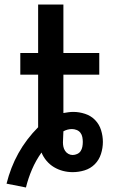

<svg xmlns="http://www.w3.org/2000/svg" viewBox="-20 -755 540 851"><path d="M95 76 9 59Q18 23 31 -10.5Q44 -44 61.5 -75.5Q79 -107 101 -136Q123 -165 149 -191V-424H70V-520H149V-735H261V-520H420V-424H261V-254Q272 -256 283 -257.5Q294 -259 305 -259Q331 -259 357 -250.5Q383 -242 401.5 -223Q420 -204 428 -178Q436 -152 436 -126Q436 -99 427.5 -72.5Q419 -46 400 -27Q381 -8 355 0Q329 8 302 8Q280 8 259 2.5Q238 -3 219.5 -14Q201 -25 186.5 -42Q172 -59 164 -79Q139 -44 122 -4.5Q105 35 95 76ZM302 -68Q312 -68 322 -72.5Q332 -77 337.5 -85.5Q343 -94 345 -104.5Q347 -115 347 -126Q347 -136 345 -147Q343 -158 336.5 -166.5Q330 -175 319.5 -179Q309 -183 299 -183Q289 -183 279.5 -180.5Q270 -178 261 -173Q261 -161 260 -149Q259 -137 259 -124Q259 -114 261 -104.5Q263 -95 268.5 -86.5Q274 -78 283 -73Q292 -68 302 -68Z"/></svg>

Font: Iosevka Term
Style: Bold
Weight: 700
Monospace: yes
Designer: Belleve Invis
Foundry: Belleve Invis
Version: Version 30.0.1